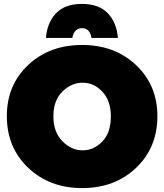

<svg xmlns="http://www.w3.org/2000/svg" viewBox="-20 -946 840 982"><path d="M400 16Q234 16 124.5 -87.5Q15 -191 15 -352Q15 -511 124 -613.5Q233 -716 400 -716Q567 -716 676 -613Q785 -510 785 -352Q785 -191 676 -87.5Q567 16 400 16ZM583 -752H448Q440 -802 399 -802Q359 -802 350 -752H215Q221 -830 266.5 -878Q312 -926 399 -926Q486 -926 531.5 -878Q577 -830 583 -752ZM403 -177Q459 -177 503 -222Q547 -267 547 -351Q547 -431 503.5 -477Q460 -523 403 -523Q345 -523 299 -477.5Q253 -432 253 -351Q253 -271 299 -224Q345 -177 403 -177Z"/></svg>

Font: Argentum Novus Black
Style: Regular
Weight: 900
Designer: Julieta Ulanovsky (font) & Cristiano Sobral (main changes)
Foundry: Julieta Ulanovsky (font) & Cristiano Sobral (main changes)
Version: Version 3.00;November 27, 2020;FontCreator 13.0.0.2655 64-bi